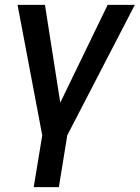

<svg xmlns="http://www.w3.org/2000/svg" viewBox="-20 -566 575 790"><path d="M52.2 -545.9H165L228 -143.6L422.9 -545.9H534.7L256.8 -9.3L222.2 204.1H118.7L153.8 -9.3Z"/></svg>

Font: Inter Tight Medium
Style: Italic
Weight: 500
Italic angle: -9.39999°
Designer: Rasmus Andersson
Foundry: rsms
Version: Version 3.004